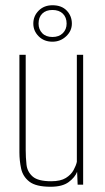

<svg xmlns="http://www.w3.org/2000/svg" viewBox="-20 -704 401 732"><path d="M173 8Q117 8 92 -11.5Q67 -31 60.5 -61.5Q54 -92 54 -123V-495H78V-132Q78 -104 81 -76.5Q84 -49 104.5 -31Q125 -13 175 -13Q211 -13 231 -25.5Q251 -38 260.5 -55.5Q270 -73 273 -87V-495H297V0H276L274 -49Q266 -28 242 -10Q218 8 173 8ZM180 -545Q148 -545 127.5 -565.5Q107 -586 107 -614Q107 -643 127.5 -663.5Q148 -684 180 -684Q215 -684 234.5 -663.5Q254 -643 254 -614Q254 -586 232 -565.5Q210 -545 180 -545ZM180 -563Q205 -563 219.5 -577.5Q234 -592 234 -614Q234 -638 219.5 -652Q205 -666 180 -666Q155 -666 141 -652Q127 -638 127 -614Q127 -592 141 -577.5Q155 -563 180 -563Z"/></svg>

Font: Alumni Sans Thin
Style: Regular
Weight: 100
Designer: Robert E. Leuschke
Foundry: Robert E. Leuschke
Version: Version 1.018